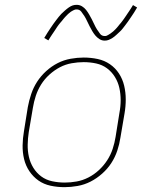

<svg xmlns="http://www.w3.org/2000/svg" viewBox="-20 -766 640 794"><path d="M247 8Q217 8 189 2Q161 -4 139 -19.5Q117 -35 101.5 -58Q86 -81 79.5 -108.5Q73 -136 73.5 -165Q74 -194 79 -223L95 -323Q100 -350 109 -377Q118 -404 133.5 -428Q149 -452 171 -472Q193 -492 218.5 -505Q244 -518 272 -523Q300 -528 326 -528Q356 -528 384 -522Q412 -516 434.5 -500.5Q457 -485 472 -462Q487 -439 493.5 -411.5Q500 -384 500 -355Q500 -326 495 -297L478 -197Q474 -170 465 -143Q456 -116 440.5 -92Q425 -68 402.5 -48Q380 -28 354.5 -15Q329 -2 301 3Q273 8 247 8ZM248 -11Q272 -11 297 -15.5Q322 -20 345.5 -32Q369 -44 389 -62.5Q409 -81 423.5 -103.5Q438 -126 446 -150.5Q454 -175 458 -200L474 -300Q479 -326 479 -352Q479 -378 473.5 -402.5Q468 -427 455 -448Q442 -469 422.5 -483.5Q403 -498 378 -503.5Q353 -509 326 -509Q302 -509 276.5 -504.5Q251 -500 228 -488Q205 -476 184.5 -457.5Q164 -439 150 -416.5Q136 -394 128 -369.5Q120 -345 116 -320L99 -220Q95 -194 94.5 -168Q94 -142 99.5 -117.5Q105 -93 118 -72Q131 -51 150.5 -36.5Q170 -22 195.5 -16.5Q221 -11 248 -11ZM413 -598Q401 -598 391 -604.5Q381 -611 374 -619.5Q367 -628 361.5 -637.5Q356 -647 350.5 -657.5Q345 -668 340 -679Q335 -690 329 -699.5Q323 -709 316 -718Q309 -727 297 -727Q292 -727 289.5 -726Q287 -725 282.5 -723Q278 -721 273 -717.5Q268 -714 262 -708.5Q256 -703 253 -699.5Q250 -696 247 -693Q244 -690 241.5 -686.5Q239 -683 236 -679.5Q233 -676 229.5 -672Q226 -668 223 -664Q220 -660 216.5 -655Q213 -650 210 -645Q207 -640 203 -634.5Q199 -629 195.5 -623.5Q192 -618 188 -612Q184 -606 180 -599L163 -609Q170 -621 176.5 -631Q183 -641 189 -650Q195 -659 201 -667.5Q207 -676 212.5 -683Q218 -690 223 -696.5Q228 -703 233.5 -708.5Q239 -714 248 -722Q257 -730 265 -735.5Q273 -741 280.5 -743.5Q288 -746 297 -746Q309 -746 319 -740Q329 -734 336 -725Q343 -716 348.5 -706.5Q354 -697 359.5 -686.5Q365 -676 370 -665Q375 -654 381 -644.5Q387 -635 394 -626Q401 -617 413 -617Q418 -617 420.5 -618Q423 -619 427.5 -621.5Q432 -624 437 -627.5Q442 -631 448 -636Q454 -641 457 -644.5Q460 -648 463 -651Q466 -654 468.5 -657.5Q471 -661 474 -664.5Q477 -668 480.5 -672Q484 -676 487 -680.5Q490 -685 493.5 -689.5Q497 -694 500 -699Q503 -704 507 -709.5Q511 -715 514.5 -720.5Q518 -726 522 -732Q526 -738 530 -745L547 -735Q541 -724 534 -713.5Q527 -703 521 -694Q515 -685 509 -676.5Q503 -668 497.5 -661Q492 -654 487 -647.5Q482 -641 476.5 -636Q471 -631 462 -622.5Q453 -614 445 -609Q437 -604 429.5 -601Q422 -598 413 -598Z"/></svg>

Font: Iosevka Etoile Thin
Style: Italic
Weight: 100
Italic angle: -9°
Designer: Belleve Invis
Foundry: Belleve Invis
Version: Version 22.1.2; ttfautohint (v1.8.4)